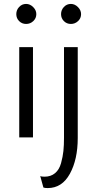

<svg xmlns="http://www.w3.org/2000/svg" viewBox="-20 -700 494 978"><path d="M148 -460V0H78V-460ZM113 -680Q133 -680 149 -664Q165 -648 165 -628Q165 -607 149.5 -592.5Q134 -578 113 -578Q92 -578 77.5 -592.5Q63 -607 63 -628Q63 -649 77.5 -664.5Q92 -680 113 -680ZM376 -460V3Q376 112 336 185Q296 258 223 258Q207 258 201 255L185 197Q191 200 207 200Q239 200 260.5 182Q282 164 291 131Q300 98 303 69Q306 40 306 2V-460ZM341 -680Q361 -680 377 -664Q393 -648 393 -628Q393 -607 377.5 -592.5Q362 -578 341 -578Q320 -578 305.5 -592.5Q291 -607 291 -628Q291 -649 305.5 -664.5Q320 -680 341 -680Z"/></svg>

Font: Quattrocento Sans
Style: Regular
Weight: 400
Designer: Pablo Impallari
Foundry: Pablo Impallari, Igino Marini, Brenda Gallo
Version: Version 2.000